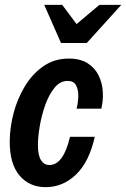

<svg xmlns="http://www.w3.org/2000/svg" viewBox="-20 -760 519 790"><path d="M168 10Q101 10 60.5 -37.5Q20 -85 20 -177Q20 -233 35.5 -293Q51 -353 82 -404.5Q113 -456 158.5 -487.5Q204 -519 263 -519Q311 -519 341 -499.5Q371 -480 386 -449Q401 -418 403 -382Q405 -346 397 -313H295Q301 -335 302 -362Q303 -389 293.5 -408Q284 -427 258 -427Q227 -427 204 -398.5Q181 -370 166 -327.5Q151 -285 143.5 -240.5Q136 -196 136 -164Q136 -120 149 -100.5Q162 -81 183 -81Q241 -81 268 -197H370Q347 -94 293 -42Q239 10 168 10ZM231 -583 162 -740H236L295 -661L389 -740H479L337 -583Z"/></svg>

Font: Instrument Sans Condensed SemiBold Italic
Style: Regular
Weight: 600
Width: 3
Italic angle: -13°
Designer: Rodrigo Fuenzalida
Foundry: fragTYPE
Version: Version 1.000; ttfautohint (v1.8.4.7-5d5b);gftools[0.9.28]